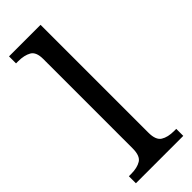

<svg xmlns="http://www.w3.org/2000/svg" viewBox="-252 -787 813 813"><g transform="rotate(-45 155.0 -380.0)"><path d="M13.2 0V-42H25.9Q63.5 -42 85.7 -55.7Q107.9 -69.3 107.9 -113.8V-649.9Q107.9 -691.9 85 -704.8Q62 -717.8 25.9 -717.8H13.2V-759.8H202.1V-113.8Q202.1 -69.8 224.4 -55.9Q246.6 -42 284.2 -42H296.9V0Z"/></g></svg>

Font: Koh Santepheap
Style: Regular
Weight: 400
Designer: Danh Hong
Version: Version 2.002; ttfautohint (v1.8.3)